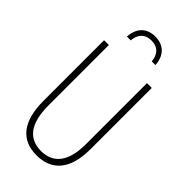

<svg xmlns="http://www.w3.org/2000/svg" viewBox="-288 -999 1076 1076"><g transform="rotate(45 250.0 -461.0)"><path d="M250 -932C185 -932 141 -893 137 -819H167C171 -870 199 -901 250 -901C303 -901 329 -869 334 -819H363C359 -890 317 -932 250 -932ZM249 10C362 10 439 -59 439 -228V-714H401V-231C401 -85 342 -25 250 -25C154 -25 99 -89 99 -236V-714H61V-233C61 -69 129 10 249 10Z"/></g></svg>

Font: Noto Sans Mono ExtraCondensed ExtraLight
Style: Regular
Weight: 200
Width: 2
Designer: Monotype Design Team
Foundry: Monotype Imaging Inc.
Version: Version 2.014